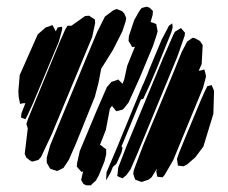

<svg xmlns="http://www.w3.org/2000/svg" viewBox="-20 -554 682 575"><path d="M276 -29 267 -13 258 -5 252 1H238L230 -3L223 -15L225 -24L229 -41L224 -39L217 -47L210 -55L211 -66L219 -102L270 -224L300 -293L314 -309L324 -312L334 -316L342 -308L347 -303L352 -316L361 -357L384 -414L376 -413L369 -425L365 -431L366 -446L382 -494L398 -522L404 -530L419 -534L428 -531L438 -521L437 -509L431 -488L438 -486L448 -482L450 -471L452 -460L449 -449L438 -416L398 -320L365 -247L354 -233L348 -226L337 -223L328 -221L321 -230L316 -236V-238L309 -228L297 -165L279 -119L281 -120L291 -112L298 -107V-92L293 -71ZM346 -459 318 -404 283 -348 275 -306 264 -264 207 -123 186 -75 174 -57 170 -51 156 -44 151 -42 138 -46 130 -49 126 -56 120 -67V-82L130 -118L148 -162L242 -389L271 -458L294 -504L319 -523L329 -527L345 -521L352 -514L358 -500L356 -489ZM256 -443 135 -152 103 -84 95 -75 84 -72 76 -70 69 -74 59 -82 54 -93 63 -168V-169V-170L59 -183L64 -198L82 -242L160 -431L175 -465L182 -477H194L235 -506L247 -507L254 -502L264 -496L265 -485ZM329 -64 318 -54 312 -39 302 -21 297 -14 298 -20 299 -38 330 -111 408 -301 409 -302 422 -333 426 -344 429 -351 464 -435 486 -477 496 -484 497 -472 493 -457 478 -420 449 -348 429 -301 409 -258 402 -256 350 -130 344 -116 347 -111 344 -98ZM39 -329 93 -451 117 -472 127 -475 137 -479 143 -468 147 -460 153 -472 166 -474V-465L156 -429L79 -245L62 -208L56 -197L43 -202L44 -214L56 -245H51L40 -243L39 -249L36 -263L35 -281ZM511 -384 391 -93 371 -47 359 -30 347 -20 337 -24 331 -27 332 -32 334 -52 360 -119 468 -379 500 -452 504 -459 517 -467 522 -470 527 -464 534 -456 533 -447ZM588 -291 499 -75 473 -30 467 -23 456 -24 451 -25 450 -30 448 -40 450 -49 434 -23 425 -16 404 -9 393 -13 385 -16 382 -24 379 -34 381 -45 408 -117 497 -331 524 -398 535 -419 540 -429 557 -441 565 -439 579 -431 587 -419 584 -362 575 -342 581 -343 592 -346 595 -335 597 -325ZM619 -213 589 -115 565 -83 541 -62 530 -56 513 -58 512 -64 510 -78 515 -93 532 -135 581 -253 594 -282 601 -296 614 -299 621 -282Z"/></svg>

Font: Rubik Marker Hatch
Style: Regular
Weight: 400
Designer: Hubert and Fischer, NaN
Foundry: Hubert & Fischer, NaN
Version: Version 2.200